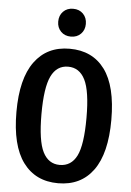

<svg xmlns="http://www.w3.org/2000/svg" viewBox="-61 -964 701 1024"><g transform="rotate(5 289.0 -452.0)"><path d="M543 -346Q543 -167 477 -76Q411 15 289 15Q168 15 101.5 -75Q35 -165 35 -345Q35 -523 101.5 -614Q168 -705 289 -705Q411 -705 477 -616Q543 -527 543 -346ZM169 -345Q169 -202 199 -142.5Q229 -83 289 -83Q351 -83 380.5 -142Q410 -201 410 -346Q410 -488 380 -548.5Q350 -609 289 -609Q228 -609 198.5 -548Q169 -487 169 -345ZM363 -844Q363 -812 342.5 -791Q322 -770 289 -770Q256 -770 235.5 -791Q215 -812 215 -844Q215 -877 235.5 -898Q256 -919 289 -919Q322 -919 342.5 -898Q363 -877 363 -844Z"/></g></svg>

Font: Fira Sans Compressed Medium
Style: Regular
Weight: 500
Width: 1
Designer: bBox Type GmbH & Carrois Corporate GbR & Edenspiekermann AG
Foundry: bBox Type GmbH & Carrois Corporate GbR & Edenspiekermann AG
Version: Version 4.301